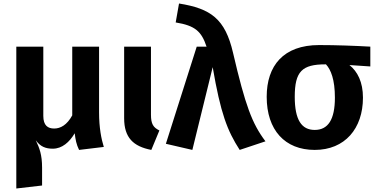

<svg xmlns="http://www.w3.org/2000/svg" viewBox="-20 -838 2147 1095"><path d="M572 0C558 -45 545 -109 545 -197V-572H392V-180C362 -125 325 -105 289 -105C253 -105 227 -122 227 -177V-572H73V237L220 220V118C220 44 205 6 184 -38C210 -2 240 10 281 10C334 10 376 -27 406 -78C411 -40 415 -16 431 17Z M841 -572H688V-164C688 -53 740 -3 843 17L889 -94C854 -111 841 -131 841 -184Z M1001 -818 982 -710C1093 -692 1129 -659 1158 -572H1102L926 -18L1077 17L1193 -455C1238 -192 1276 -93 1347 17L1494 -32C1417 -134 1379 -237 1309 -537C1264 -731 1182 -789 1001 -818Z M2092 -572C2003 -577 1898 -581 1800 -581C1596 -581 1501 -463 1501 -286C1501 -96 1605 17 1775 17C1947 17 2050 -105 2050 -281C2050 -370 2019 -430 1973 -467L2092 -459ZM1775 -97C1700 -97 1661 -154 1661 -286C1661 -431 1703 -471 1836 -471H1839C1867 -441 1890 -384 1890 -281C1890 -156 1851 -97 1775 -97Z"/></svg>

Font: Glow Sans TC Normal
Style: Bold
Weight: 700
Designer: Ryoko NISHIZUKA (kana, bopomofo & ideographs); Paul D. Hunt (Latin, Greek & Cyrillic); Sandoll Communications, Soo-young
Version: Version 0.93